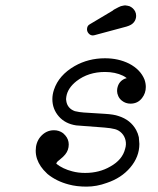

<svg xmlns="http://www.w3.org/2000/svg" viewBox="-20 -678 587 715"><path d="M315 -588 399 -638 404 -642Q415 -648 421 -651Q430 -656 439 -657Q440 -657 442 -657.5Q444 -658 446 -658Q455 -657 462 -655Q476 -649 483 -636Q485 -632 486 -628Q487 -624 487 -619Q487 -613 485 -607Q481 -594 468 -586Q461 -582 451 -579L332 -547Q329 -546 326 -546Q317 -546 310.5 -553Q304 -560 304 -569Q304 -575 306.5 -580Q309 -585 315 -588ZM175 -309Q175 -326 181 -344Q199 -398 258 -432Q309 -461 371 -461Q421 -461 461 -441Q503 -419 518 -382Q523 -368 523 -354Q523 -331 509 -313Q493 -292 466 -292Q448 -292 434 -303Q425 -310 420.5 -320Q416 -330 416 -339Q416 -348 418 -354Q424 -376 445 -385Q448 -386 452 -387Q446 -392 438 -396Q409 -410 371 -410Q309 -410 265 -376Q232 -350 227 -318Q226 -314 226 -309L227 -301Q229 -288 237 -278.5Q245 -269 259 -264Q276 -260 292 -259L372 -254Q404 -252 421 -246Q466 -232 487 -194Q494 -181 497 -167L499 -142Q499 -94 465 -54Q432 -15 378 3Q340 17 302.5 17Q265 17 236 9Q190 -3 157 -30Q156 -31 155 -32Q154 -33 154 -33Q128 -57 118 -86Q113 -101 113 -117Q113 -147 130 -168Q151 -193 181 -193Q200 -193 215 -182L223 -174Q236 -159 236 -140Q236 -119 223 -103Q217 -95 202 -83Q194 -77 192 -74L190 -70Q190 -69 190 -68Q214 -49 249 -40Q271 -34 297 -34Q350 -34 391 -58Q436 -83 446 -124Q451 -140 447.5 -155.5Q444 -171 433.5 -182Q423 -193 408.5 -197Q394 -201 369 -203Q275 -210 264 -211Q223 -217 199 -244.5Q175 -272 175 -309Z"/></svg>

Font: TT2020Base
Style: Italic
Weight: 400
Italic angle: -15°
Version: Version 0.2.000